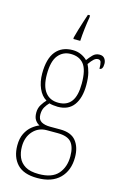

<svg xmlns="http://www.w3.org/2000/svg" viewBox="-148 -829 722 1132"><g transform="rotate(15 213.5 -262.5)"><path d="M201 241Q117 241 77.5 198.5Q38 156 38 85Q38 42 53 12Q68 -18 90.5 -36Q113 -54 134 -62Q119 -69 107.5 -85Q96 -101 96 -131Q96 -158 109.5 -179.5Q123 -201 136 -214Q105 -232 87.5 -272Q70 -312 70 -362Q70 -453 106.5 -497.5Q143 -542 209 -542Q238 -542 261.5 -531Q285 -520 299 -505Q312 -523 328.5 -540Q345 -557 369 -557Q390 -557 400 -543.5Q410 -530 410 -512Q410 -476 389 -476Q389 -504 385 -516.5Q381 -529 367 -529Q354 -529 342 -518.5Q330 -508 314 -485Q324 -466 331.5 -437Q339 -408 339 -363Q339 -285 306.5 -240.5Q274 -196 209 -196Q198 -196 181.5 -198Q165 -200 157 -203Q143 -189 132.5 -171Q122 -153 122 -126Q122 -95 142.5 -83Q163 -71 197 -71H258Q325 -71 355 -33.5Q385 4 385 66Q385 146 337.5 193.5Q290 241 201 241ZM206 -220Q258 -220 284.5 -255Q311 -290 311 -365Q311 -449 283.5 -483Q256 -517 204 -517Q157 -517 127.5 -481Q98 -445 98 -364Q98 -293 126 -256.5Q154 -220 206 -220ZM203 216Q284 216 320.5 174.5Q357 133 357 67Q357 10 333 -18Q309 -46 249 -46H182Q132 -46 99 -9.5Q66 27 66 85Q66 121 78.5 150.5Q91 180 120.5 198Q150 216 203 216ZM195 -616Q200 -637 208.5 -664.5Q217 -692 225.5 -719Q234 -746 241 -766H254V-753Q248 -719 243.5 -681Q239 -643 237 -606H195Z"/></g></svg>

Font: Noto Serif Thai Condensed Thin
Style: Regular
Weight: 100
Width: 3
Designer: Monotype Design Team
Foundry: Monotype Imaging Inc.
Version: Version 2.001; ttfautohint (v1.8.4.7-5d5b)